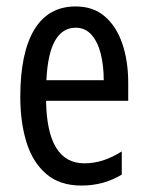

<svg xmlns="http://www.w3.org/2000/svg" viewBox="-20 -566 458 596"><path d="M215 -546Q270 -546 306 -514.5Q342 -483 360 -429.5Q378 -376 378 -309V-253H123Q126 -59 242 -59Q271 -59 299.5 -68Q328 -77 358 -96V-24Q302 10 233 10Q165 10 123 -26.5Q81 -63 62 -125Q43 -187 43 -265Q43 -402 86.5 -474Q130 -546 215 -546ZM215 -480Q174 -480 151 -440Q128 -400 124 -317H302Q302 -361 293 -398Q284 -435 264.5 -457.5Q245 -480 215 -480Z"/></svg>

Font: Noto Sans Tamil ExtraCondensed
Style: Regular
Weight: 400
Width: 2
Designer: Jelle Bosma - Monotype Design Team
Foundry: Monotype Imaging Inc.
Version: Version 2.004; ttfautohint (v1.8.4.7-5d5b)